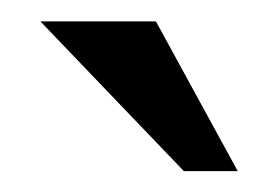

<svg xmlns="http://www.w3.org/2000/svg" viewBox="-20 -736 264 181"><path d="M204.1 -574.7H153.3L18.1 -715.8H127Z"/></svg>

Font: Arian Grqi
Style: Italic
Weight: 400
Italic angle: -15°
Designer: Ruben Hakobyan (Tarumian)
Foundry: Ruben Hakobyan (Tarumian)
Version: Version 1.002